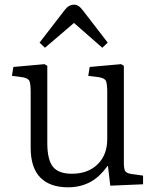

<svg xmlns="http://www.w3.org/2000/svg" viewBox="-20 -786 663 820"><path d="M271 14Q193 14 152 -28Q111 -70 111 -155V-394Q111 -426 106 -439Q101 -452 77 -456L31 -462L37 -500L170 -512L182 -505V-175Q182 -105 205.5 -74.5Q229 -44 287 -44Q356 -44 397 -84.5Q438 -125 438 -191V-394Q438 -426 433 -439Q428 -452 404 -456L357 -462L363 -500L497 -512L509 -505V-90Q509 -64 515 -55Q521 -46 541 -43L591 -36V1L451 7L441 -77H439Q403 -27 361.5 -6.5Q320 14 271 14ZM172 -582 149 -604 257 -744Q274 -766 296 -766Q306 -766 315 -760.5Q324 -755 336 -739L440 -604L417 -582L296 -688Z"/></svg>

Font: Literata 12pt Light
Style: Regular
Weight: 300
Designer: Latin by Veronika Burian and Jose Scaglione. Greek by Irene Vlachou. Cyrillic by Vera Evstafieva.
Foundry: TypeTogether
Version: Version 3.002